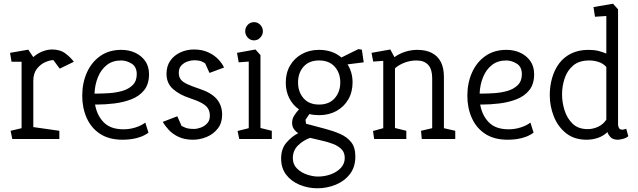

<svg xmlns="http://www.w3.org/2000/svg" viewBox="-20 -747 3428 1032"><path d="M46 0 37 -44 96 -58V-415H42L34 -463L132 -480L159 -440Q181 -460 208 -470.5Q235 -481 260 -481Q304 -481 332.5 -459Q361 -437 377 -415L301 -378L267 -424Q249 -424 223.5 -413Q198 -402 178.5 -377.5Q159 -353 159 -312V-64L299 -44V0Z M639 4Q566 4 518 -27.5Q470 -59 446 -113Q422 -167 422 -232Q422 -301 447 -357Q472 -413 519 -446Q566 -479 632 -479Q673 -479 706.5 -463.5Q740 -448 760.5 -419Q781 -390 781 -348Q781 -295 755 -262.5Q729 -230 686.5 -213.5Q644 -197 595 -191Q546 -185 499 -185H491Q501 -127 537.5 -89.5Q574 -52 644 -52Q676 -52 707 -61.5Q738 -71 761 -88L778 -34Q759 -20 736 -11.5Q713 -3 688.5 0.5Q664 4 639 4ZM488 -244H505Q533 -244 569 -246.5Q605 -249 638 -258.5Q671 -268 693 -289.5Q715 -311 715 -348Q715 -388 687.5 -405Q660 -422 631 -422Q585 -422 554 -397.5Q523 -373 506.5 -332.5Q490 -292 488 -244Z M1017 4Q972 4 939.5 -11.5Q907 -27 886.5 -49.5Q866 -72 855 -92L933 -122L956 -70Q961 -67 977 -60.5Q993 -54 1023 -54Q1040 -54 1060 -61.5Q1080 -69 1094 -84.5Q1108 -100 1108 -124Q1108 -148 1098 -164Q1088 -180 1064.5 -193Q1041 -206 999 -220Q946 -237 910.5 -268Q875 -299 875 -350Q875 -392 895.5 -421Q916 -450 950 -465.5Q984 -481 1022 -481Q1067 -481 1100 -465.5Q1133 -450 1154 -427.5Q1175 -405 1184 -384L1106 -355L1083 -406Q1077 -411 1063 -417Q1049 -423 1022 -423Q1007 -423 988 -416.5Q969 -410 955 -395.5Q941 -381 941 -356Q941 -334 951.5 -320Q962 -306 987 -294.5Q1012 -283 1054 -269Q1117 -248 1145.5 -214Q1174 -180 1174 -130Q1174 -86 1150.5 -56Q1127 -26 1091 -11Q1055 4 1017 4Z M1266 0 1257 -43 1317 -58V-416L1263 -412L1254 -463L1353 -481L1380 -451V-59L1441 -44V0ZM1346 -530Q1325 -530 1311.5 -545Q1298 -560 1298 -579Q1298 -599 1311.5 -613.5Q1325 -628 1346 -628Q1365 -628 1379 -613.5Q1393 -599 1393 -579Q1393 -560 1379 -545Q1365 -530 1346 -530Z M1686 265Q1636 265 1591 246.5Q1546 228 1518.5 192.5Q1491 157 1491 105Q1491 52 1520.5 18.5Q1550 -15 1583 -31Q1568 -41 1559 -54.5Q1550 -68 1550 -87Q1550 -108 1561.5 -126Q1573 -144 1587 -159Q1554 -182 1535 -219Q1516 -256 1516 -303Q1516 -355 1539 -394.5Q1562 -434 1602.5 -456.5Q1643 -479 1695 -479Q1731 -479 1761.5 -468.5Q1792 -458 1815 -438L1906 -483L1925 -480L1935 -412L1848 -401Q1861 -381 1868 -356.5Q1875 -332 1875 -304Q1875 -252 1852 -212.5Q1829 -173 1788.5 -150.5Q1748 -128 1695 -128Q1682 -128 1668.5 -129.5Q1655 -131 1643 -134L1622 -103L1625 -82L1730 -54Q1772 -43 1808.5 -27Q1845 -11 1867.5 17Q1890 45 1890 94Q1890 151 1860.5 189Q1831 227 1784 246Q1737 265 1686 265ZM1689 202Q1725 202 1758 190Q1791 178 1812 155.5Q1833 133 1833 102Q1833 73 1816 55.5Q1799 38 1771 27Q1743 16 1710.5 9Q1678 2 1647 -6Q1610 7 1582 34.5Q1554 62 1554 103Q1554 137 1576.5 159Q1599 181 1630.5 191.5Q1662 202 1689 202ZM1695 -185Q1749 -185 1779 -219Q1809 -253 1809 -304Q1809 -355 1779 -388.5Q1749 -422 1695 -422Q1641 -422 1611.5 -388.5Q1582 -355 1582 -304Q1582 -253 1611.5 -219Q1641 -185 1695 -185Z M1991 0 1985 -43 2040 -58V-420L1986 -416L1977 -463L2078 -481L2100 -440Q2127 -459 2158.5 -469Q2190 -479 2223 -479Q2269 -479 2301 -462.5Q2333 -446 2349.5 -414Q2366 -382 2366 -334V-58L2427 -44V0H2247L2243 -44L2303 -58V-327Q2303 -375 2281.5 -398.5Q2260 -422 2218 -422Q2187 -422 2156.5 -411Q2126 -400 2103 -380V-59L2164 -44V0Z M2709 4Q2636 4 2588 -27.5Q2540 -59 2516 -113Q2492 -167 2492 -232Q2492 -301 2517 -357Q2542 -413 2589 -446Q2636 -479 2702 -479Q2743 -479 2776.5 -463.5Q2810 -448 2830.5 -419Q2851 -390 2851 -348Q2851 -295 2825 -262.5Q2799 -230 2756.5 -213.5Q2714 -197 2665 -191Q2616 -185 2569 -185H2561Q2571 -127 2607.5 -89.5Q2644 -52 2714 -52Q2746 -52 2777 -61.5Q2808 -71 2831 -88L2848 -34Q2829 -20 2806 -11.5Q2783 -3 2758.5 0.5Q2734 4 2709 4ZM2558 -244H2575Q2603 -244 2639 -246.5Q2675 -249 2708 -258.5Q2741 -268 2763 -289.5Q2785 -311 2785 -348Q2785 -388 2757.5 -405Q2730 -422 2701 -422Q2655 -422 2624 -397.5Q2593 -373 2576.5 -332.5Q2560 -292 2558 -244Z M3133 4Q3066 4 3022 -31.5Q2978 -67 2956.5 -122Q2935 -177 2935 -235Q2935 -285 2948 -329.5Q2961 -374 2986.5 -407.5Q3012 -441 3051.5 -460Q3091 -479 3143 -479Q3174 -479 3197.5 -473Q3221 -467 3239 -459V-661L3178 -657L3170 -709L3275 -727L3302 -697V-79Q3302 -68 3307 -59Q3312 -50 3325 -50Q3330 -50 3336 -52Q3342 -54 3346 -55L3357 -15Q3346 -5 3328 -0.5Q3310 4 3301 4Q3276 4 3263 -8.5Q3250 -21 3245 -37Q3223 -16 3194 -6Q3165 4 3133 4ZM3139 -53Q3168 -53 3195.5 -66Q3223 -79 3239 -104V-387Q3222 -406 3197.5 -414Q3173 -422 3147 -422Q3093 -422 3061 -395Q3029 -368 3015 -326Q3001 -284 3001 -239Q3001 -197 3014.5 -154Q3028 -111 3058 -82Q3088 -53 3139 -53Z"/></svg>

Font: Kreon Light
Style: Regular
Weight: 300
Designer: Julia Petretta
Foundry: Julia Petretta and Eli Heuer
Version: Version 2.002